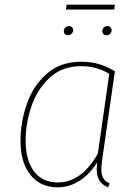

<svg xmlns="http://www.w3.org/2000/svg" viewBox="-20 -794 588 824"><path d="M473 -488 419 -112Q415 -80 415 -68Q415 -45 423 -30Q431 -15 451 -7L444 10Q419 0 407 -18.5Q395 -37 395 -68Q395 -75 397 -97Q366 -47 322 -18.5Q278 10 228 10Q153 10 110.5 -43.5Q68 -97 68 -190Q68 -268 94.5 -346Q121 -424 179.5 -476.5Q238 -529 328 -529Q372 -529 406 -518.5Q440 -508 473 -488ZM90 -191Q90 -106 126 -58.5Q162 -11 228 -11Q330 -11 400 -135L449 -477Q396 -510 328 -510Q246 -510 192.5 -460Q139 -410 114.5 -336.5Q90 -263 90 -191ZM254 -660Q254 -669 260 -675.5Q266 -682 275 -682Q284 -682 289 -677Q294 -672 294 -664Q294 -656 287.5 -649.5Q281 -643 272 -643Q264 -643 259 -647.5Q254 -652 254 -660ZM419 -660Q419 -669 425 -675.5Q431 -682 441 -682Q449 -682 454 -677Q459 -672 459 -664Q459 -655 453 -649Q447 -643 437 -643Q429 -643 424 -647.5Q419 -652 419 -660ZM263 -753 266 -774H473L470 -753Z"/></svg>

Font: FiraGO Thin
Style: Italic
Weight: 100
Italic angle: -8°
Designer: bBox Type GmbH
Foundry: bBox Type GmbH
Version: Version 1.001